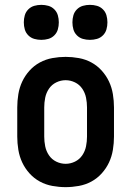

<svg xmlns="http://www.w3.org/2000/svg" viewBox="-20 -762 540 790"><path d="M250 8Q223 8 195.5 3Q168 -2 144 -15Q120 -28 101.5 -48.5Q83 -69 71.5 -93.5Q60 -118 55.5 -145.5Q51 -173 51 -200V-320Q51 -347 55.5 -374.5Q60 -402 71.5 -426.5Q83 -451 101.5 -471.5Q120 -492 144 -505Q168 -518 195.5 -523Q223 -528 250 -528Q277 -528 304.5 -523Q332 -518 356 -505Q380 -492 398.5 -471.5Q417 -451 428.5 -426.5Q440 -402 444.5 -374.5Q449 -347 449 -320V-200Q449 -173 444.5 -145.5Q440 -118 428.5 -93.5Q417 -69 398.5 -48.5Q380 -28 356 -15Q332 -2 304.5 3Q277 8 250 8ZM250 -88Q270 -88 288.5 -97Q307 -106 318.5 -123Q330 -140 334 -160Q338 -180 338 -200V-320Q338 -340 334 -360Q330 -380 318.5 -397Q307 -414 288.5 -423Q270 -432 250 -432Q230 -432 211.5 -423Q193 -414 181.5 -397Q170 -380 166 -360Q162 -340 162 -320V-200Q162 -180 166 -160Q170 -140 181.5 -123Q193 -106 211.5 -97Q230 -88 250 -88ZM350 -598Q335 -598 321 -602Q307 -606 296.5 -616.5Q286 -627 282 -641Q278 -655 278 -670Q278 -685 282 -699Q286 -713 296.5 -723.5Q307 -734 321 -738Q335 -742 350 -742Q365 -742 379 -738Q393 -734 403.5 -723.5Q414 -713 418 -699Q422 -685 422 -670Q422 -655 418 -641Q414 -627 403.5 -616.5Q393 -606 379 -602Q365 -598 350 -598ZM150 -598Q135 -598 121 -602Q107 -606 96.5 -616.5Q86 -627 82 -641Q78 -655 78 -670Q78 -685 82 -699Q86 -713 96.5 -723.5Q107 -734 121 -738Q135 -742 150 -742Q165 -742 179 -738Q193 -734 203.5 -723.5Q214 -713 218 -699Q222 -685 222 -670Q222 -655 218 -641Q214 -627 203.5 -616.5Q193 -606 179 -602Q165 -598 150 -598Z"/></svg>

Font: Moesevka
Style: Bold
Weight: 700
Monospace: yes
Designer: Belleve Invis
Foundry: Belleve Invis
Version: Version 32.5.0; ttfautohint (v1.8.4)